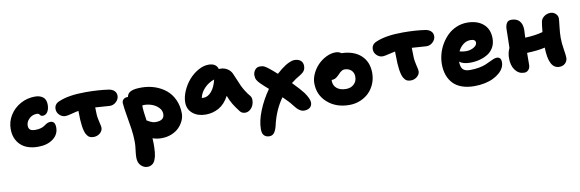

<svg xmlns="http://www.w3.org/2000/svg" viewBox="-58 -1078 5751 1905"><g transform="rotate(-10 2817.5 -125.0)"><path d="M272.9 -63Q157.2 -63 95.2 -123.3Q33.2 -183.6 33.2 -283.2Q33.2 -358.4 73.2 -422.1Q113.3 -485.8 180.4 -522.5Q247.6 -559.1 325.2 -559.1Q375 -559.1 406 -535.2Q437 -511.2 437 -458Q437 -414.1 418.9 -386Q400.9 -357.9 369.1 -357.9Q358.9 -357.9 352.3 -362.5Q345.7 -367.2 342.8 -372.6Q339.8 -377.9 332.8 -382.6Q325.7 -387.2 314.9 -387.2Q269 -387.2 237.1 -356.4Q205.1 -325.7 205.1 -287.1Q205.1 -260.3 220.2 -246.6Q235.4 -232.9 273.9 -232.9Q301.8 -232.9 323.2 -238.3Q344.7 -243.7 357.4 -251.2Q370.1 -258.8 380.9 -266.6Q391.6 -274.4 404.3 -279.8Q417 -285.2 432.1 -285.2Q457 -285.2 469 -269.3Q481 -253.4 481 -219.2Q481 -149.9 422.6 -106.4Q364.3 -63 272.9 -63Z M591.8 -315.9Q558.1 -315.9 532 -341.1Q505.9 -366.2 505.9 -400.9Q505.9 -451.7 557.6 -472.2Q656.2 -515.1 828.6 -515.1Q953.1 -515.1 1058.6 -500Q1093.8 -494.6 1114.3 -475.1Q1134.8 -455.6 1134.8 -424.8Q1134.8 -392.6 1107.7 -365.7Q1080.6 -338.9 1043.9 -338.9Q1031.2 -338.9 979.2 -343.3Q927.2 -347.7 896.5 -349.1Q897.9 -321.8 897.9 -296.9Q897.9 -252.9 910.4 -204.1Q922.9 -155.3 922.9 -142.1Q922.9 -108.9 895.5 -85.9Q868.2 -63 830.6 -63Q805.2 -63 788.6 -72.5Q772 -82 758.8 -105Q726.6 -162.6 726.6 -331.1V-344.2Q698.2 -339.4 654.5 -327.6Q610.8 -315.9 591.8 -315.9Z M1492.7 65.9Q1444.8 65.9 1403.3 50.8Q1405.3 88.9 1405.3 106.9Q1405.3 131.3 1404.5 149.9Q1403.8 168.5 1401.6 192.1Q1399.4 215.8 1395.3 232.9Q1391.1 250 1383.8 267.8Q1376.5 285.6 1366.2 296.6Q1356 307.6 1340.6 314.7Q1325.2 321.8 1305.7 321.8Q1269.5 321.8 1240.5 293Q1211.4 264.2 1211.4 211.9Q1211.4 180.7 1217.5 136.5Q1223.6 92.3 1223.6 59.1Q1223.6 -6.3 1213.6 -75Q1203.6 -143.6 1190.7 -215.8Q1177.7 -288.1 1173.3 -342.8Q1171.9 -364.7 1187.3 -379.9Q1202.6 -395 1228.5 -395H1234.4Q1237.8 -415 1248.8 -428.5Q1259.8 -441.9 1279.1 -449.7Q1298.3 -457.5 1322.8 -460.7Q1347.2 -463.9 1381.3 -463.9Q1452.6 -463.9 1515.9 -442.4Q1579.1 -420.9 1627.7 -380.9Q1676.3 -340.8 1704.3 -278.8Q1732.4 -216.8 1732.4 -141.1Q1732.4 -104 1715.6 -67.6Q1698.7 -31.2 1668.9 -1.2Q1639.2 28.8 1593 47.4Q1546.9 65.9 1492.7 65.9ZM1377.4 -289.1Q1371.1 -289.1 1359.4 -287.1Q1360.4 -225.6 1375.5 -133.8Q1412.6 -111.8 1432.1 -106.4Q1447.8 -102.1 1463.4 -102.1Q1550.3 -102.1 1550.3 -168Q1550.3 -205.1 1522.2 -233.6Q1494.1 -262.2 1455.6 -275.6Q1417 -289.1 1377.4 -289.1Z M1966.3 -88.9Q1885.3 -88.9 1834.7 -131.1Q1784.2 -173.3 1784.2 -242.2Q1784.2 -297.4 1810.3 -357.2Q1836.4 -417 1877 -463.9Q1917.5 -510.7 1971.2 -541.3Q2024.9 -571.8 2076.2 -571.8Q2153.3 -571.8 2170.4 -511.2Q2175.3 -512.2 2184.1 -512.2Q2225.6 -512.2 2257.3 -491.2Q2289.1 -470.2 2302.2 -438Q2313 -414.6 2329.8 -373.5Q2346.7 -332.5 2356.7 -310.5Q2366.7 -288.6 2386.5 -256.3Q2406.2 -224.1 2431.2 -194.8Q2444.8 -178.7 2445.3 -152.1Q2445.8 -125.5 2435.5 -100.6Q2425.3 -75.7 2403.6 -57.4Q2381.8 -39.1 2354.5 -39.1Q2321.8 -39.1 2303.2 -62Q2266.6 -108.4 2243.4 -147Q2220.2 -185.5 2201.2 -235.8Q2160.2 -158.2 2098.9 -123.5Q2037.6 -88.9 1966.3 -88.9ZM1973.1 -256.8Q2015.1 -256.8 2051.8 -298.6Q2088.4 -340.3 2106.4 -417Q2047.4 -397 2006.1 -353.5Q1964.8 -310.1 1954.1 -257.8Q1957 -257.8 1963.4 -257.3Q1969.7 -256.8 1973.1 -256.8Z M2549.8 232.9Q2517.1 232.9 2497.3 213.4Q2477.5 193.8 2477.5 149.9Q2477.5 66.9 2518.1 -34.2Q2558.6 -135.3 2626 -231Q2580.6 -270 2553.7 -296.9Q2528.8 -320.8 2517.8 -340.6Q2506.8 -360.4 2506.8 -389.2Q2506.8 -417.5 2525.4 -441.7Q2543.9 -465.8 2575.7 -465.8Q2600.1 -465.8 2615.5 -459.5Q2630.9 -453.1 2660.6 -430.2Q2682.6 -413.6 2739.7 -362.8Q2788.1 -406.7 2830.6 -434.1Q2856 -450.2 2881.6 -459.7Q2907.2 -469.2 2920.9 -469.2Q2962.4 -469.2 2985.6 -450Q3008.8 -430.7 3008.8 -395Q3008.8 -366.2 2995.4 -346.9Q2981.9 -327.6 2955.6 -312Q2906.2 -284.7 2860.8 -248Q2937 -169.9 2966.8 -129.9Q3013.7 -63.5 3013.7 -25.9Q3013.7 6.3 2991.9 24.2Q2970.2 42 2932.6 42Q2885.3 42 2835 -26.9Q2804.2 -68.8 2743.7 -126Q2662.1 -12.7 2627.9 139.2Q2617.7 183.1 2599.6 208Q2581.5 232.9 2549.8 232.9Z M3385.7 64.9Q3252 64.9 3165.3 -12Q3078.6 -88.9 3078.6 -208Q3078.6 -255.4 3101.6 -304Q3124.5 -352.5 3160.6 -389.4Q3196.8 -426.3 3244.1 -449.7Q3291.5 -473.1 3337.4 -473.1Q3373 -473.1 3395.5 -455.1Q3521.5 -451.7 3592 -386Q3662.6 -320.3 3662.6 -209Q3662.6 -151.4 3641.4 -100.6Q3620.1 -49.8 3583.3 -13.4Q3546.4 22.9 3495.1 43.9Q3443.8 64.9 3385.7 64.9ZM3253.4 -201.2Q3253.4 -153.8 3287.6 -125.5Q3321.8 -97.2 3380.4 -97.2Q3428.7 -97.2 3459.7 -126Q3490.7 -154.8 3490.7 -201.2Q3490.7 -241.7 3464.8 -266.4Q3439 -291 3396.5 -291Q3383.8 -291 3371.6 -284.4Q3359.4 -277.8 3352.8 -271.5Q3346.2 -265.1 3328.6 -247.1Q3307.6 -226.1 3291.7 -218Q3275.9 -210 3254.4 -210Q3253.4 -207 3253.4 -201.2Z M4027.3 -68.8Q4002 -68.8 3985.4 -78.4Q3968.8 -87.9 3955.6 -110.8Q3923.3 -168.5 3923.3 -336.9Q3923.3 -365.7 3922.4 -378.9Q3896.5 -374.5 3854.7 -363.8Q3813 -353 3794.4 -353Q3760.7 -353 3734.6 -378.2Q3708.5 -403.3 3708.5 -438Q3708.5 -488.3 3760.3 -508.8Q3858.9 -551.8 4031.2 -551.8Q4156.2 -551.8 4255.4 -537.1Q4290.5 -531.7 4311 -512.2Q4331.5 -492.7 4331.5 -461.9Q4331.5 -429.7 4304.2 -402.8Q4276.9 -376 4240.2 -376Q4227.5 -376 4175.5 -380.4Q4123.5 -384.8 4092.3 -386.2Q4094.2 -328.6 4094.2 -303.2Q4094.2 -259.8 4106.7 -210.4Q4119.1 -161.1 4119.1 -147.9Q4119.1 -115.2 4091.3 -92Q4063.5 -68.8 4027.3 -68.8Z M4640.6 96.2Q4568.4 96.2 4513.7 76.4Q4459 56.6 4425.3 20Q4391.6 -16.6 4374.8 -65.2Q4357.9 -113.8 4357.9 -173.8Q4357.9 -225.1 4372.1 -276.9Q4386.2 -328.6 4414.1 -375.2Q4441.9 -421.9 4479.5 -458Q4517.1 -494.1 4568.1 -515.6Q4619.1 -537.1 4675.8 -537.1Q4776.4 -537.1 4837.2 -485.4Q4897.9 -433.6 4897.9 -338.9Q4897.9 -288.1 4876 -249Q4854 -210 4816.7 -186.8Q4779.3 -163.6 4733.9 -151.9Q4688.5 -140.1 4637.7 -140.1Q4565.4 -140.1 4530.8 -169.9Q4530.8 -116.2 4551.8 -92.5Q4572.8 -68.8 4623.5 -68.8Q4672.4 -68.8 4713.6 -76.4Q4754.9 -84 4781.7 -95Q4808.6 -106 4830.1 -116.9Q4851.6 -127.9 4870.6 -135.5Q4889.6 -143.1 4905.8 -143.1Q4948.7 -143.1 4948.7 -88.9Q4948.7 -61.5 4935.1 -34.7Q4921.4 -7.8 4894.5 15.6Q4867.7 39.1 4831.1 57.1Q4794.4 75.2 4745.1 85.7Q4695.8 96.2 4640.6 96.2ZM4678.7 -360.8Q4638.7 -360.8 4605.5 -335.7Q4572.3 -310.5 4552.7 -269Q4554.2 -268.6 4568.4 -265.6Q4582.5 -262.7 4594 -261.2Q4605.5 -259.8 4618.7 -259.8Q4661.6 -259.8 4695.3 -279.8Q4729 -299.8 4729 -326.2Q4729 -360.8 4678.7 -360.8Z M5149.4 50.8Q5094.7 50.8 5059.6 4.9Q5024.4 -41 5024.4 -115.2Q5024.4 -171.9 5046.4 -216.8Q5046.9 -241.2 5048.6 -305.2Q5050.3 -369.1 5050.3 -399.9Q5050.3 -439 5064.7 -463.9Q5079.1 -488.8 5111.3 -488.8Q5167 -488.8 5194.6 -457Q5222.2 -425.3 5222.2 -368.2Q5222.2 -345.7 5218.3 -290Q5317.4 -293 5396.5 -314.9Q5402.8 -386.2 5409.2 -418Q5415.5 -448.7 5443.6 -468.8Q5471.7 -488.8 5506.3 -488.8Q5536.1 -488.8 5558.1 -468.5Q5580.1 -448.2 5580.1 -420.9Q5580.1 -402.8 5572.3 -339.4Q5564.5 -275.9 5564.5 -226.1Q5564.5 -173.8 5575 -111.1Q5585.4 -48.3 5585.4 -23.9Q5585.4 8.8 5562.5 31.5Q5539.6 54.2 5502.4 54.2Q5395.5 54.2 5392.1 -159.2Q5320.3 -141.6 5210.4 -138.2Q5210.4 -124 5210 -84.7Q5209.5 -45.4 5209.5 -17.1Q5209.5 12.2 5192.6 31.5Q5175.8 50.8 5149.4 50.8Z"/></g></svg>

Font: Shantell Sans Irregular Bouncy
Style: Regular
Weight: 800
Designer: Stephen Nixon, Anya Danilova, Shantell Martin
Foundry: Arrow Type
Version: Version 1.006;[9816181b4]